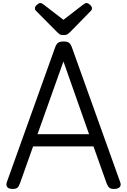

<svg xmlns="http://www.w3.org/2000/svg" viewBox="-20 -1225 833 1259"><path d="M63 14Q37 14 27.5 1.5Q18 -11 25 -31L341 -913Q349 -936 361 -944.5Q373 -953 397 -953Q421 -953 432.5 -944.5Q444 -936 452 -913L768 -31Q776 -11 765 1.5Q754 14 728 14Q706 14 696.5 5.5Q687 -3 679 -23L593 -265H197L111 -23Q104 -3 94.5 5.5Q85 14 63 14ZM226 -345H564L396 -822ZM548 -1205Q558 -1205 570.5 -1193.5Q583 -1182 583 -1171Q583 -1169 582.5 -1165Q582 -1161 577 -1155L440 -1015Q433 -1009 424.5 -1002Q416 -995 396 -995Q377 -995 368.5 -1002Q360 -1009 354 -1015L215 -1155Q210 -1161 209.5 -1165Q209 -1169 209 -1171Q209 -1182 222 -1193.5Q235 -1205 244 -1205Q251 -1205 256.5 -1201.5Q262 -1198 269 -1193L396 -1095L523 -1193Q531 -1198 536 -1201.5Q541 -1205 548 -1205Z"/></svg>

Font: Playwrite US Modern
Style: Regular
Weight: 400
Designer: Veronika Burian, José Scaglione
Foundry: TypeTogether
Version: Version 1.002